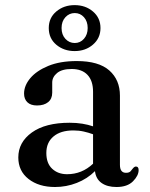

<svg xmlns="http://www.w3.org/2000/svg" viewBox="-20 -719 584 750"><path d="M51.5 -104Q51.5 -163.5 104.5 -201.5Q157.5 -239.5 252 -239.5Q278.5 -239.5 301.5 -235.8Q324.5 -232 343.5 -225.5V-360.5Q343.5 -403.5 321.8 -426.5Q300 -449.5 260 -449.5Q222 -449.5 203 -433.8Q184 -418 184 -396.5V-357Q184 -333 168 -320Q152 -307 124.5 -307Q100 -307 87 -319.5Q74 -332 74 -353.5Q74 -384.5 98.2 -413.5Q122.5 -442.5 168.5 -461.5Q214.5 -480.5 280 -480.5Q365.5 -480.5 407 -443.8Q448.5 -407 448.5 -345.5V-75Q448.5 -44 472 -44Q484.5 -44 489.8 -49.8Q495 -55.5 499 -61Q505 -68.5 511 -68.5Q521.5 -68.5 521.5 -54.5Q521.5 -33 499.5 -10.8Q477.5 11.5 435 11.5Q399 11.5 376.8 -4.2Q354.5 -20 351 -50.5Q321 -20.5 280 -4.5Q239 11.5 195 11.5Q131.5 11.5 91.5 -19.8Q51.5 -51 51.5 -104ZM161 -121.5Q161 -81 183.8 -59.8Q206.5 -38.5 242 -38.5Q300 -38.5 343.5 -79.5V-194.5Q326 -201 307 -205.2Q288 -209.5 266.5 -209.5Q217 -209.5 189 -186Q161 -162.5 161 -121.5ZM271.5 -519.5Q229.5 -519.5 200 -544.2Q170.5 -569 170.5 -609.5Q170.5 -649.5 200 -674.2Q229.5 -699 271.5 -699Q314 -699 343.2 -674Q372.5 -649 372.5 -609.5Q372.5 -570 343.2 -544.8Q314 -519.5 271.5 -519.5ZM272 -668Q250.5 -668 235.5 -651.8Q220.5 -635.5 220.5 -609.5Q220.5 -583.5 235.5 -567.2Q250.5 -551 272 -551Q293.5 -551 308 -567.5Q322.5 -584 322.5 -609.5Q322.5 -635.5 308 -651.8Q293.5 -668 272 -668Z"/></svg>

Font: Fraunces 9pt
Style: Regular
Weight: 400
Version: Version 1.000;[b76b70a41]